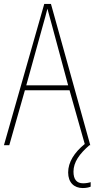

<svg xmlns="http://www.w3.org/2000/svg" viewBox="-20 -735 479 972"><path d="M352 134C352 86 382 44 433 0H437L238 -715H204L0 0H27L106 -278H332L409 -6C356 37 325 86 325 138C325 189 355 217 399 217C415 217 430 214 439 210V187C431 190 415 193 401 193C368 193 352 173 352 134ZM243 -607 325 -303H113L197 -606C206 -638 213 -662 220 -691C228 -660 235 -637 243 -607Z"/></svg>

Font: Noto Sans Sinhala Condensed Thin
Style: Regular
Weight: 100
Width: 3
Designer: Jelle Bosma - Monotype Design Team
Foundry: Monotype Imaging Inc.
Version: Version 2.006